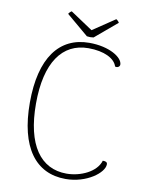

<svg xmlns="http://www.w3.org/2000/svg" viewBox="-93 -911 762 989"><g transform="rotate(10 288.0 -416.0)"><path d="M335 -731 450 -828C447 -834 440 -841 434 -844L318 -766L201 -844C195 -841 188 -834 185 -828L300 -731C312 -729 323 -729 335 -731ZM319 12C429 12 516 -55 516 -99C516 -112 505 -114 492 -114C474 -53 392 -16 319 -16C183 -16 102 -128 102 -344C102 -560 183 -672 319 -672C402 -672 458 -643 470 -603C482 -598 495 -606 495 -617C495 -654 425 -700 319 -700C162 -700 70 -578 70 -344C70 -110 162 12 319 12Z"/></g></svg>

Font: Arima Koshi Thin
Style: Regular
Weight: 250
Designer: Joana Correia and Natanael Gama
Foundry: NDISCOVER
Version: Version 1.019;PS 001.019;hotconv 1.0.88;makeotf.lib2.5.64775